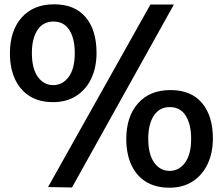

<svg xmlns="http://www.w3.org/2000/svg" viewBox="-20 -857 1035 891"><path d="M327 -610Q327 -678 302 -717.5Q277 -757 228 -757Q180 -757 154 -718Q128 -679 128 -611Q128 -539 155.5 -500.5Q183 -462 227 -462Q271 -462 299 -500.5Q327 -539 327 -610ZM428 -612Q428 -545 404 -493.5Q380 -442 334.5 -412.5Q289 -383 226 -383Q162 -383 117.5 -411Q73 -439 49.5 -490Q26 -541 26 -610Q26 -714 80.5 -775.5Q135 -837 231 -837Q327 -837 377.5 -777Q428 -717 428 -612ZM867 -212Q867 -280 842 -320Q817 -360 768 -360Q720 -360 694 -320.5Q668 -281 668 -214Q668 -141 695.5 -102.5Q723 -64 767 -64Q811 -64 839 -102.5Q867 -141 867 -212ZM968 -214Q968 -148 943.5 -96Q919 -44 874 -15Q829 14 766 14Q702 14 657.5 -13.5Q613 -41 589.5 -92Q566 -143 566 -212Q566 -316 620.5 -377.5Q675 -439 771 -439Q867 -439 917.5 -379Q968 -319 968 -214ZM787 -836H678L203 11L314 13Z"/></svg>

Font: Yaldevi SemiBold
Style: Regular
Weight: 600
Designer: Sol Matas, Rajitha Manaperi, Kosala Senevirathne
Foundry: Mooniak
Version: Version 1.100